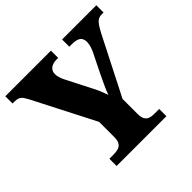

<svg xmlns="http://www.w3.org/2000/svg" viewBox="-175 -893 1071 1071"><g transform="rotate(-45 360.5 -357.0)"><path d="M166 0V-57H199Q221 -57 237 -62Q253 -67 262 -81.5Q271 -96 271 -124V-243L86 -604Q76 -623 68 -634.5Q60 -646 48 -651.5Q36 -657 15 -657H2V-714H362V-657H351Q320 -657 302.5 -643.5Q285 -630 285 -606Q285 -594 289 -579.5Q293 -565 300 -551L374 -406Q389 -378 397.5 -357Q406 -336 414 -313Q423 -339 437.5 -369.5Q452 -400 467 -432L523 -545Q534 -570 536.5 -584.5Q539 -599 539 -605Q539 -633 522.5 -645Q506 -657 471 -657H450V-714H720V-657H708Q689 -657 677 -650Q665 -643 653.5 -626.5Q642 -610 626 -579L454 -241V-124Q454 -96 462.5 -81.5Q471 -67 485.5 -62Q500 -57 516 -57H559V0Z"/></g></svg>

Font: Noto Serif Hebrew ExtraBold
Style: Regular
Weight: 800
Version: Version 2.003